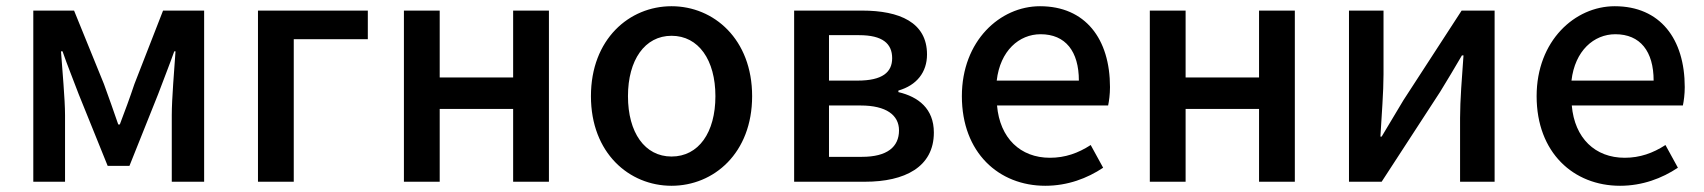

<svg xmlns="http://www.w3.org/2000/svg" viewBox="-20 -584 5475 617"><path d="M87 0H189V-214C189 -266 180 -360 176 -419H181C196 -375 217 -324 233 -281L326 -51H396L488 -281C504 -324 524 -374 540 -419H544C540 -360 532 -266 532 -214V0H636V-550H504L412 -314C397 -269 381 -226 365 -184H360C346 -226 330 -269 314 -314L218 -550H87Z M809 0H924V-458H1162V-550H809Z M1278 0H1393V-234H1629V0H1744V-550H1629V-335H1393V-550H1278Z M2138 13C2274 13 2397 -92 2397 -275C2397 -458 2274 -564 2138 -564C2002 -564 1879 -458 1879 -275C1879 -92 2002 13 2138 13ZM2138 -81C2052 -81 1998 -158 1998 -275C1998 -391 2052 -469 2138 -469C2225 -469 2279 -391 2279 -275C2279 -158 2225 -81 2138 -81Z M2532 0H2760C2887 0 2981 -47 2981 -158C2981 -235 2931 -273 2867 -288V-293C2926 -310 2959 -352 2959 -409C2959 -512 2871 -550 2750 -550H2532ZM2644 -325V-471H2741C2816 -471 2847 -444 2847 -397C2847 -352 2816 -325 2736 -325ZM2644 -80V-245H2746C2828 -245 2869 -214 2869 -165C2869 -112 2831 -80 2750 -80Z M3339 13C3411 13 3474 -11 3525 -45L3485 -118C3445 -92 3403 -77 3354 -77C3259 -77 3193 -140 3184 -245H3541C3544 -259 3547 -281 3547 -304C3547 -459 3468 -564 3322 -564C3194 -564 3071 -453 3071 -275C3071 -93 3190 13 3339 13ZM3183 -325C3194 -421 3255 -474 3324 -474C3404 -474 3447 -419 3447 -325Z M3675 0H3790V-234H4026V0H4141V-550H4026V-335H3790V-550H3675Z M4315 0H4420L4608 -289C4628 -321 4658 -372 4678 -406H4683C4678 -335 4672 -262 4672 -205V0H4783V-550H4677L4490 -262C4471 -229 4439 -178 4420 -145H4416C4420 -215 4426 -288 4426 -345V-550H4315Z M5186 13C5258 13 5321 -11 5372 -45L5332 -118C5292 -92 5250 -77 5201 -77C5106 -77 5040 -140 5031 -245H5388C5391 -259 5394 -281 5394 -304C5394 -459 5315 -564 5169 -564C5041 -564 4918 -453 4918 -275C4918 -93 5037 13 5186 13ZM5030 -325C5041 -421 5102 -474 5171 -474C5251 -474 5294 -419 5294 -325Z"/></svg>

Font: Noto Sans HK Medium
Style: Regular
Weight: 500
Designer: Ryoko NISHIZUKA 西塚涼子 (kana, bopomofo & ideographs); Paul D. Hunt (Latin, Greek & Cyrillic); Sandoll Communications 산돌커뮤니
Foundry: Adobe
Version: Version 2.002;hotconv 1.0.116;makeotfexe 2.5.65601